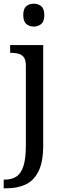

<svg xmlns="http://www.w3.org/2000/svg" viewBox="-32 -780 352 1040"><path d="M-12 240V193H-5Q31 193 56.5 176.5Q82 160 95 119.5Q108 79 108 9V-426Q108 -456 96.5 -470.5Q85 -485 66.5 -489.5Q48 -494 26 -494H23V-536H202V8Q202 97 176.5 148Q151 199 106.5 219.5Q62 240 4 240ZM151 -636Q127 -636 110.5 -650Q94 -664 94 -698Q94 -733 110.5 -746.5Q127 -760 151 -760Q174 -760 191 -746.5Q208 -733 208 -698Q208 -664 191 -650Q174 -636 151 -636Z"/></svg>

Font: Noto Serif Hebrew
Style: Regular
Weight: 400
Designer: Monotype Design Team
Foundry: Monotype Imaging Inc.
Version: Version 2.003